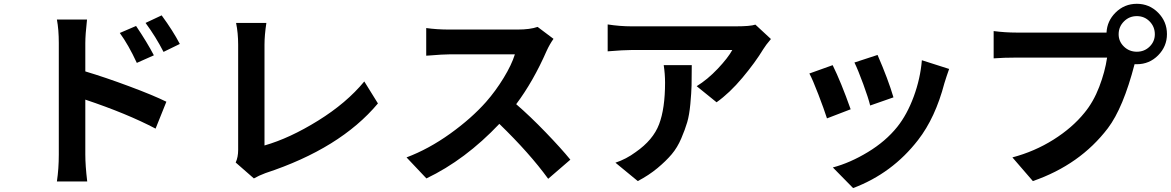

<svg xmlns="http://www.w3.org/2000/svg" viewBox="-20 -878 6040 990"><path d="M907.2 -651.4 823.2 -610.4Q783.2 -688.5 730.5 -759.8L813.5 -798.8Q872.1 -718.8 907.2 -651.4ZM773.4 -592.8 685.5 -553.7Q642.6 -646.5 597.7 -708L681.6 -744.1Q738.3 -660.2 773.4 -592.8ZM419.9 -656.2V-509.8Q521.5 -479.5 646 -433.1Q770.5 -386.7 837.9 -353.5L782.2 -214.8Q635.7 -292 419.9 -364.3V-81.1Q419.9 -24.4 429.7 57.6H273.4Q283.2 -7.8 283.2 -81.1V-656.2Q283.2 -725.6 273.4 -777.3H428.7Q419.9 -698.2 419.9 -656.2Z M1289.1 42 1195.3 -40Q1208 -67.4 1208 -105.5V-647.5Q1208 -708 1197.3 -759.8H1353.5Q1343.8 -696.3 1343.8 -647.5V-127.9Q1473.6 -165 1620.1 -255.9Q1766.6 -346.7 1858.4 -458L1928.7 -344.7Q1734.4 -112.3 1348.6 14.6Q1314.5 27.3 1289.1 42Z M2752 -739.3 2834 -677.7Q2814.5 -650.4 2798.8 -616.2Q2729.5 -458 2641.6 -340.8Q2712.9 -279.3 2793.5 -195.8Q2874 -112.3 2920.9 -54.7L2806.6 43.9Q2710 -88.9 2554.7 -239.3Q2378.9 -53.7 2178.7 42L2076.2 -66.4Q2190.4 -109.4 2300.8 -188.5Q2411.1 -267.6 2486.3 -352.5Q2536.1 -409.2 2577.1 -476.6Q2618.2 -543.9 2634.8 -597.7H2295.9Q2277.3 -597.7 2253.4 -596.2Q2229.5 -594.7 2207 -592.8Q2184.6 -590.8 2177.7 -590.8V-733.4Q2232.4 -725.6 2295.9 -725.6H2648.4Q2712.9 -725.6 2752 -739.3Z M3402.3 -542H3546.9Q3546.9 -475.6 3545.9 -437.5Q3544.9 -399.4 3539.6 -341.8Q3534.2 -284.2 3523.4 -247.6Q3512.7 -210.9 3492.7 -164.1Q3472.7 -117.2 3443.4 -82.5Q3414.1 -47.9 3370.1 -11.2Q3326.2 25.4 3268.6 55.7L3153.3 -39.1Q3209 -57.6 3257.8 -93.8Q3347.7 -156.2 3378.4 -237.3Q3409.2 -318.4 3409.2 -452.1Q3409.2 -497.1 3402.3 -542ZM3875 -751 3955.1 -676.8Q3927.7 -644.5 3916 -625Q3874 -555.7 3808.1 -477.1Q3742.2 -398.4 3674.8 -350.6L3572.3 -433.6Q3627.9 -467.8 3680.7 -523.4Q3733.4 -579.1 3755.9 -620.1H3235.4Q3195.3 -620.1 3113.3 -613.3V-752Q3176.8 -742.2 3235.4 -742.2H3774.4Q3848.6 -742.2 3875 -751Z M4504.9 -594.7Q4559.6 -468.8 4586.9 -376L4466.8 -334Q4458 -371.1 4431.2 -444.3Q4404.3 -517.6 4385.7 -555.7ZM4733.4 -567.4 4874 -522.5Q4860.4 -484.4 4849.6 -449.2Q4802.7 -270.5 4713.9 -156.2Q4581.1 15.6 4378.9 91.8L4274.4 -14.6Q4363.3 -38.1 4455.1 -93.8Q4546.9 -149.4 4606.4 -223.6Q4657.2 -287.1 4691.4 -379.9Q4725.6 -472.7 4733.4 -567.4ZM4273.4 -542Q4316.4 -455.1 4366.2 -314.5L4244.1 -267.6Q4229.5 -313.5 4199.7 -391.1Q4169.9 -468.8 4153.3 -499Z M5748 -701.2Q5748 -664.1 5775.4 -637.7Q5802.7 -611.3 5841.8 -611.3Q5880.9 -611.3 5907.7 -637.7Q5934.6 -664.1 5934.6 -701.2Q5934.6 -740.2 5907.7 -767.6Q5880.9 -794.9 5841.8 -794.9Q5802.7 -794.9 5775.4 -767.6Q5748 -740.2 5748 -701.2ZM5685.5 -710Q5688.5 -769.5 5731.4 -812.5Q5777.3 -858.4 5841.8 -858.4Q5906.2 -858.4 5951.7 -812.5Q5997.1 -766.6 5997.1 -702.1Q5997.1 -638.7 5951.7 -592.8Q5906.2 -546.9 5841.8 -546.9Q5835.9 -546.9 5830.1 -546.9Q5771.5 -321.3 5692.4 -216.8Q5548.8 -28.3 5305.7 55.7L5200.2 -66.4Q5314.5 -96.7 5411.6 -157.7Q5508.8 -218.8 5571.3 -295.9Q5618.2 -352.5 5647.9 -430.2Q5677.7 -507.8 5688.5 -581.1H5222.7Q5156.2 -581.1 5103.5 -577.1V-717.8Q5162.1 -710 5222.7 -710Z"/></svg>

Font: Nasu
Style: Bold
Weight: 700
Designer: Ryoko NISHIZUKA (kana &amp; ideographs); Paul D. Hunt (Latin, Greek &amp; Cyrillic); Wenlong ZHANG (bopomofo); Sandoll C
Version: Version 2014.1215